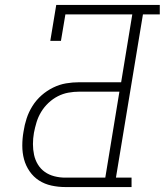

<svg xmlns="http://www.w3.org/2000/svg" viewBox="-20 -755 665 775"><path d="M243 0Q215 0 187.5 -6Q160 -12 137.5 -26.5Q115 -41 99.5 -63.5Q84 -86 77 -112Q70 -138 70 -167Q70 -196 75 -224Q79 -251 87.5 -277Q96 -303 111 -327Q126 -351 147.5 -370Q169 -389 194.5 -401.5Q220 -414 246.5 -418.5Q273 -423 300 -423H469L514 -697H244L226 -590H183L207 -735H625V-697H557L448 -38H511V0ZM243 -38H405L462 -385H300Q278 -385 256 -381Q234 -377 213.5 -366.5Q193 -356 175.5 -339.5Q158 -323 146 -303Q134 -283 127.5 -261.5Q121 -240 117 -219Q113 -196 113 -173.5Q113 -151 117.5 -130Q122 -109 133 -91Q144 -73 161 -61Q178 -49 199.5 -43.5Q221 -38 243 -38Z"/></svg>

Font: Iosevka Etoile XLtObl
Style: Regular
Weight: 200
Italic angle: -9°
Designer: Belleve Invis
Foundry: Belleve Invis
Version: Version 15.5.2; ttfautohint (v1.8.4)